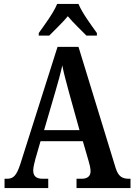

<svg xmlns="http://www.w3.org/2000/svg" viewBox="-20 -951 680 971"><path d="M176 -784V-771H229C256 -799 296 -836 323 -869C349 -837 392 -797 417 -771H470V-784C443 -822 395 -886 377 -931H269C251 -886 203 -822 176 -784ZM3 0H224V-47H195C161 -47 148 -63 148 -89C148 -106 155 -131 159 -147L185 -237H399L428 -137C433 -121 438 -100 438 -85C438 -59 421 -47 393 -47H367V0H640V-47H631C597 -47 578 -60 565 -101L377 -714H271L83 -122C63 -60 46 -47 15 -47H3ZM203 -293 260 -488C274 -535 286 -579 295 -620C303 -578 316 -533 330 -480L382 -293Z"/></svg>

Font: Noto Serif Sinhala Condensed SemiBold
Style: Regular
Weight: 600
Width: 3
Designer: Jelle Bosma - Monotype Design Team
Foundry: Monotype Imaging Inc.
Version: Version 2.007